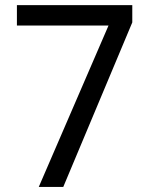

<svg xmlns="http://www.w3.org/2000/svg" viewBox="-20 -734 590 754"><path d="M228.5 0 499.5 -646V-713.9H46.4V-633.8H406.2L132.3 0Z"/></svg>

Font: Avrile Sans
Style: Regular
Weight: 400
Designer: Monotype Design Team, Google (font), Stefan Peev (BGR Cyrillic), Cristiano Sobral (main changes)
Foundry: The Avrile Sans Project Authors
Version: Version 3.110